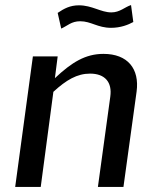

<svg xmlns="http://www.w3.org/2000/svg" viewBox="-20 -739 612 759"><path d="M507 -652 498 -719C473 -711 454 -690 420 -690C379 -690 344 -718 292 -718C257 -718 233 -705 208 -688L222 -626C247 -637 262 -655 297 -655C340 -655 366 -629 419 -629C457 -629 487 -641 507 -652ZM40 0H141L191 -376C242 -423 285 -448 336 -448C395 -448 424 -414 416 -357L367 0H468L520 -377C532 -467 485 -526 389 -526C318 -526 264 -493 197 -430L208 -516H110Z"/></svg>

Font: United Sans Medium
Style: Italic
Weight: 500
Italic angle: -8°
Designer: Pablo Impallari, Rodrigo Fuenzalida (Modified by Dan O. Williams)
Version: Version 1.000;PS 001.000;hotconv 1.0.88;makeotf.lib2.5.64775